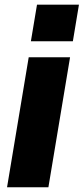

<svg xmlns="http://www.w3.org/2000/svg" viewBox="-20 -786 351 806"><path d="M135.3 -766.3 109.7 -612.9H285.9L311.4 -766.3ZM9.6 0H183.2L274.1 -545.5H100.5Z"/></svg>

Font: TID UI Extra Bold
Style: Italic
Weight: 800
Italic angle: -9.39999°
Designer: The TID Project Authors
Foundry: Bakken & Bæck
Version: Version 1.001;hotconv 1.0.109;makeotfexe 2.5.65596